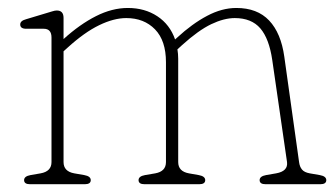

<svg xmlns="http://www.w3.org/2000/svg" viewBox="-20 -474 865 494"><path d="M143.5 -428V-373.5Q185.5 -411.5 227 -432.5Q268.5 -453.5 309 -453.5Q352.5 -453.5 384.8 -432.2Q417 -411 430.5 -372.5L435.5 -377Q474.5 -413 512.8 -433.2Q551 -453.5 588 -453.5Q642 -453.5 672.5 -421.2Q703 -389 711.5 -328L749.5 -57Q751 -45 757 -37.8Q763 -30.5 777 -28L803 -23.5Q819.5 -20.5 819.5 -10.5Q819.5 0 804 0H663.5Q648 0 648 -10.5Q648 -20.5 664.5 -23.5L690.5 -28Q721.5 -33.5 718.5 -57L680.5 -319.5Q672.5 -374.5 649.8 -401Q627 -427.5 584 -427.5Q556.5 -427.5 523.5 -411.8Q490.5 -396 448.5 -358L436.5 -347Q438.5 -335 438.5 -323V-57Q438.5 -33 466 -28L491.5 -23.5Q508 -20.5 508 -10.5Q508 0 492.5 0H352Q336.5 0 336.5 -10.5Q336.5 -20.5 353 -23.5L379.5 -28Q407 -33 407 -57V-314Q407 -369.5 378.8 -398.5Q350.5 -427.5 305 -427.5Q273 -427.5 235.2 -409.2Q197.5 -391 154 -351.5L143.5 -342V-57Q143.5 -33 171 -28L197 -23.5Q213.5 -20.5 213.5 -10.5Q213.5 0 198 0H57.5Q42 0 42 -10.5Q42 -20.5 58.5 -23.5L84.5 -28Q112.5 -33 112.5 -57V-377.5Q112.5 -400 92.5 -400H47.5Q32 -400 32 -411Q32 -420.5 47 -424.5L98.5 -440Q107.5 -442.5 114.5 -444.8Q121.5 -447 126 -447Q143.5 -447 143.5 -428Z"/></svg>

Font: Fraunces 72pt S100 Thin
Style: Regular
Weight: 100
Version: Version 1.000; ttfautohint (v1.8.3)